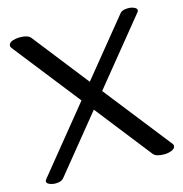

<svg xmlns="http://www.w3.org/2000/svg" viewBox="-103 -768 836 875"><g transform="rotate(-15 315.5 -331.0)"><path d="M53.2 11.7Q45.4 11.7 38.6 10.3Q12.2 4.9 12.2 -8.8Q12.2 -13.2 15.6 -17.1L264.6 -323.2L18.1 -637.2Q14.2 -642.6 14.2 -647.5Q14.2 -667 48.8 -672.4Q57.6 -673.8 68.4 -673.8Q105 -673.8 118.2 -657.2L323.2 -395.5L540 -661.6Q550.3 -674.3 577.6 -674.3Q586.4 -674.3 592.8 -672.9Q618.7 -667.5 618.7 -653.8Q618.7 -649.4 615.2 -645.5L366.7 -340.3L614.3 -24.9Q618.2 -20.5 618.2 -14.6Q618.2 3.4 583.5 10.3Q575.7 11.7 564.9 11.7Q526.9 11.7 514.2 -4.9L308.1 -268.1L90.8 -1Q80.1 11.7 53.2 11.7Z"/></g></svg>

Font: Gayathri
Style: Bold
Weight: 700
Designer: Binoy Dominic <binoy.domenic@gmail.com>
Foundry: SMC
Version: Version 1.000